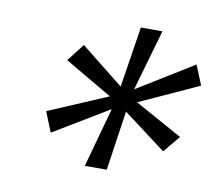

<svg xmlns="http://www.w3.org/2000/svg" viewBox="-54 -750 586 517"><g transform="rotate(10 239.5 -491.5)"><path d="M208 -295 253 -458 102 -367 80 -422 242 -491 112 -567 149 -615 266 -522 292 -688H351L303 -521L457 -616L479 -562L317 -488L447 -416L409 -370L292 -458L268 -295Z"/></g></svg>

Font: Saira Expanded Medium
Style: Italic
Weight: 500
Width: 7
Italic angle: -12°
Designer: Hector Gatti with collaboration of the Omnibus-Type team
Foundry: Omnibus-Type
Version: Version 1.101